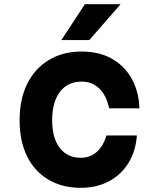

<svg xmlns="http://www.w3.org/2000/svg" viewBox="-20 -881 740 920"><path d="M367 19Q278 19 211.5 -20.5Q145 -60 109.5 -132.5Q74 -205 74 -304Q74 -406 110.5 -479.5Q147 -553 214 -593.5Q281 -634 372 -634Q454 -634 514.5 -600.5Q575 -567 610 -506Q645 -445 648 -362H503Q490 -423 456 -456.5Q422 -490 371 -490Q305 -490 267.5 -441.5Q230 -393 230 -304Q230 -219 266.5 -172Q303 -125 367 -125Q412 -125 443.5 -153Q475 -181 490 -232H636Q630 -155 594.5 -98.5Q559 -42 500.5 -11.5Q442 19 367 19ZM274 -689 387 -861H558L408 -689Z"/></svg>

Font: Martian Mono
Style: Bold
Weight: 700
Designer: Roman Shamin
Foundry: Evil Martians
Version: Version 1.000